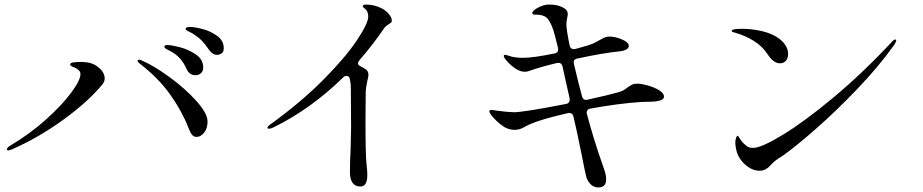

<svg xmlns="http://www.w3.org/2000/svg" viewBox="-20 -794 4040 840"><path d="M893 -578Q876 -603 861.5 -617.5Q847 -632 822 -648Q815 -652 808 -655Q801 -658 796.5 -661.5Q792 -665 792 -668Q792 -676 812 -676Q831 -676 866 -667Q901 -658 930 -637Q959 -616 959 -583Q959 -567 949.5 -560.5Q940 -554 929 -554Q920 -554 910 -560.5Q900 -567 893 -578ZM797 -491Q785 -518 768 -537.5Q751 -557 724 -571Q721 -573 713.5 -576.5Q706 -580 702.5 -583.5Q699 -587 699 -590Q699 -597 713 -597Q729 -597 766.5 -587.5Q804 -578 836.5 -556Q869 -534 869 -499Q869 -482 859 -473.5Q849 -465 835 -465Q809 -465 797 -491ZM803 -238Q776 -308 724.5 -380.5Q673 -453 591 -516Q582 -523 582 -528Q582 -533 588 -533Q593 -533 599 -530Q651 -508 720.5 -457.5Q790 -407 839 -352.5Q888 -298 888 -262Q888 -232 873 -213.5Q858 -195 840 -195Q828 -195 820 -204.5Q812 -214 803 -238ZM10 -140Q10 -148 25 -157Q111 -208 181 -271Q251 -334 291.5 -388.5Q332 -443 332 -470Q332 -486 310 -497Q305 -499 300 -501Q295 -503 291 -506Q287 -509 287 -512Q287 -519 301 -521Q315 -523 336 -523Q380 -523 406 -503Q438 -479 438 -451Q438 -438 429 -426Q366 -349 256 -269.5Q146 -190 31 -140Q21 -136 17 -136Q10 -136 10 -140Z M1694 -705Q1694 -698 1691.5 -695.5Q1689 -693 1682 -689Q1681 -688 1674 -683.5Q1667 -679 1661 -671Q1615 -603 1553 -531Q1546 -522 1546 -517Q1546 -509 1557 -504Q1561 -502 1566 -499.5Q1571 -497 1577 -493Q1592 -484 1592 -467Q1592 -458 1587 -440Q1580 -405 1580 -394L1579 -262Q1579 -114 1584 -71Q1587 -47 1587 -28Q1587 22 1557 22Q1534 22 1522.5 6Q1511 -10 1511 -40Q1511 -92 1514 -143Q1516 -207 1516 -238L1515 -402Q1515 -431 1510 -450Q1507 -462 1496 -462Q1488 -462 1481 -455Q1340 -317 1177 -237Q1165 -231 1158 -231Q1150 -231 1150 -235Q1150 -242 1170 -255Q1298 -348 1394 -444.5Q1490 -541 1540.5 -616.5Q1591 -692 1591 -721Q1591 -741 1581 -752Q1577 -756 1572 -760Q1567 -764 1567 -766Q1567 -774 1582 -774Q1618 -774 1651 -757Q1667 -749 1680.5 -733.5Q1694 -718 1694 -705Z M2885 -371Q2885 -359 2866.5 -354Q2848 -349 2826 -349Q2801 -349 2787 -348Q2682 -341 2564 -319Q2554 -318 2549.5 -311Q2545 -304 2548 -294Q2579 -178 2615 -77Q2616 -73 2624 -50.5Q2632 -28 2632 -9Q2632 26 2597 26Q2578 26 2563.5 11.5Q2549 -3 2544 -24Q2539 -44 2526 -111L2503 -222L2489 -283Q2485 -303 2464 -299Q2319 -266 2272 -237Q2253 -226 2232 -226Q2200 -226 2173.5 -247Q2147 -268 2131 -288Q2121 -301 2121 -306Q2121 -313 2130 -313Q2136 -313 2141.5 -312Q2147 -311 2152 -310Q2206 -303 2228 -303Q2271 -303 2455 -339Q2475 -342 2472 -364L2441 -503Q2436 -523 2415 -518Q2344 -501 2296 -484Q2287 -480 2276 -480Q2239 -480 2195 -530Q2184 -543 2184 -549Q2184 -554 2189 -554Q2194 -554 2203 -551Q2229 -541 2268 -541Q2313 -541 2405 -560Q2426 -563 2421 -585Q2406 -648 2401 -662Q2386 -705 2370.5 -717.5Q2355 -730 2326 -730Q2317 -730 2313 -731Q2309 -732 2309 -737Q2309 -746 2328.5 -757.5Q2348 -769 2368 -773Q2374 -774 2386 -774Q2415 -774 2439.5 -763Q2464 -752 2464 -732Q2464 -727 2461 -713.5Q2458 -700 2458 -688Q2458 -664 2472 -596Q2476 -575 2498 -580Q2552 -594 2576 -604Q2581 -606 2606 -620Q2618 -627 2626.5 -630.5Q2635 -634 2647 -634Q2671 -634 2701 -621.5Q2731 -609 2731 -593Q2731 -583 2719 -577Q2707 -571 2696 -570Q2616 -562 2507 -538Q2486 -535 2491 -514Q2513 -420 2526 -374Q2531 -353 2551 -358Q2646 -379 2684 -390Q2705 -396 2715.5 -404Q2726 -412 2728 -413Q2739 -421 2747 -424.5Q2755 -428 2770 -428Q2786 -428 2814.5 -420Q2843 -412 2864 -399Q2885 -386 2885 -371Z M3338 -557Q3315 -592 3278 -615Q3241 -638 3199 -650Q3191 -652 3186 -654Q3181 -656 3181 -659Q3181 -668 3227 -668Q3269 -668 3314.5 -657.5Q3360 -647 3390 -624Q3428 -594 3428 -558Q3428 -540 3418.5 -528.5Q3409 -517 3392 -517Q3364 -517 3338 -557ZM3197 -170Q3197 -183 3200.5 -191.5Q3204 -200 3207 -200Q3210 -200 3216 -189Q3222 -178 3232 -168Q3242 -158 3250.5 -152.5Q3259 -147 3275 -147Q3311 -147 3406 -205Q3501 -263 3627.5 -368.5Q3754 -474 3881 -610Q3890 -621 3897 -621Q3901 -621 3901 -617Q3901 -611 3891 -596Q3823 -501 3729 -403Q3635 -305 3547.5 -228.5Q3460 -152 3409 -116Q3397 -107 3389 -103Q3380 -97 3371 -90Q3362 -83 3351 -71Q3330 -47 3303 -47Q3270 -47 3239.5 -74.5Q3209 -102 3201 -139Q3197 -155 3197 -170Z"/></svg>

Font: Shippori Mincho B1
Style: Regular
Weight: 400
Designer: FONTDASU
Foundry: FONTDASU / Google Inc. / but / Adobe
Version: Version 3.110; ttfautohint (v1.8.3)